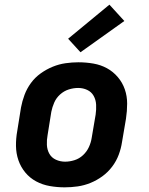

<svg xmlns="http://www.w3.org/2000/svg" viewBox="-20 -795 640 823"><path d="M257 8Q225 8 193.5 2.5Q162 -3 135 -17.5Q108 -32 88.5 -55.5Q69 -79 59 -108Q49 -137 48.5 -169Q48 -201 54 -234L70 -334Q75 -361 85 -388Q95 -415 112.5 -439Q130 -463 154.5 -480.5Q179 -498 206 -509Q233 -520 261 -524Q289 -528 316 -528Q349 -528 380.5 -522.5Q412 -517 438.5 -502.5Q465 -488 485 -464.5Q505 -441 515 -412Q525 -383 525 -351Q525 -319 520 -286L503 -186Q499 -159 489 -132Q479 -105 461 -81Q443 -57 419 -39.5Q395 -22 368 -11Q341 0 313 4Q285 8 257 8ZM259 -102Q279 -102 299.5 -108.5Q320 -115 336 -130Q352 -145 361 -164.5Q370 -184 373 -204L390 -304Q393 -325 392 -346Q391 -367 381.5 -384Q372 -401 354 -409.5Q336 -418 315 -418Q295 -418 274.5 -411.5Q254 -405 237.5 -390Q221 -375 212.5 -355.5Q204 -336 200 -316L184 -216Q180 -195 181 -174Q182 -153 191.5 -136Q201 -119 219.5 -110.5Q238 -102 259 -102ZM325 -571 272 -629 449 -775 513 -705Z"/></svg>

Font: Iosevka SS04 XBd Ex
Style: Italic
Weight: 800
Width: 7
Italic angle: -9°
Monospace: yes
Designer: Belleve Invis
Foundry: Belleve Invis
Version: Version 19.0.0; ttfautohint (v1.8.4)